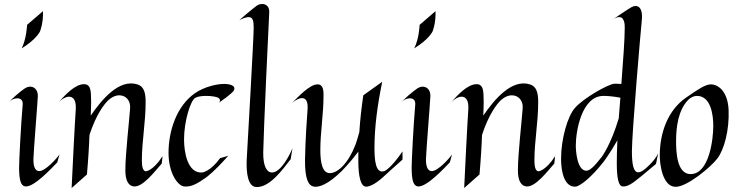

<svg xmlns="http://www.w3.org/2000/svg" viewBox="-20 -928 3716 965"><path d="M279 -152C265 -131 208 -68 177 -68C156 -68 147 -93 148 -130C150 -184 168 -400 170 -443C172 -485 139 -504 107 -485C107 -485 77 -467 25 -416C37 -427 53 -434 67 -434C83 -434 96 -425 94 -402C85 -299 76 -121 76 -86C76 -21 85 6 107 9C150 14 236 -79 268 -112ZM116 -803C116 -803 114 -735 89 -685C164 -731 181 -770 181 -770C181 -770 198 -809 196 -872Z M433 -481C428 -498 417 -505 403 -505C357 -505 309 -452 276 -416C292 -431 311 -442 327 -442C347 -442 363 -426 361 -382C361 -382 355 -300 340 17L417 -51C424 -129 428 -209 428 -209C428 -221 429 -236 430 -251C464 -354 503 -403 522 -422C542 -441 562 -449 580 -449C612 -449 637 -423 634 -384C630 -325 610 -153 610 -72C610 -18 627 6 652 9C698 14 758 -67 793 -106L797 -143C748 -67 712 -67 712 -67C698 -70 693 -90 693 -122C693 -218 712 -313 712 -415C712 -461 704 -494 670 -504C579 -532 493 -430 436 -347C437 -371 438 -395 438 -416C438 -445 437 -469 433 -481Z M1154 -471C1166 -490 1152 -504 1113 -506C1074 -508 1006 -492 959 -459C869 -396 827 -272 827 -160C827 -57 874 6 905 9C942 13 973 -6 1016 -36C1016 -36 1059 -67 1127 -145L1086 -133C1037 -65 996 -61 996 -61C923 -56 905 -162 905 -227C905 -318 937 -422 961 -436C973 -443 994 -446 1016 -446C1042 -446 1068 -442 1078 -436C1078 -436 1095 -425 1079 -411C1141 -453 1154 -471 1154 -471Z M1450 -183C1437 -151 1392 -61 1347 -61C1322 -61 1302 -90 1303 -163C1305 -269 1330 -813 1333 -862C1336 -894 1318 -908 1298 -908C1287 -908 1275 -904 1266 -896C1266 -896 1240 -877 1183 -827C1204 -837 1219 -842 1230 -842C1252 -842 1255 -821 1255 -786C1255 -735 1224 -197 1220 -126C1217 -55 1227 8 1266 12C1335 17 1402 -78 1441 -128Z M2003 -167C1943 -79 1912 -68 1912 -68C1883 -59 1862 -79 1862 -182C1862 -290 1877 -399 1901 -517L1806 -449C1797 -388 1790 -327 1786 -264C1781 -247 1777 -233 1777 -233C1753 -146 1696 -63 1642 -58C1600 -54 1590 -111 1590 -174C1590 -264 1606 -353 1606 -447C1606 -467 1607 -504 1576 -504C1536 -504 1479 -441 1448 -411C1469 -428 1485 -435 1498 -435C1520 -435 1528 -413 1526 -381C1522 -330 1515 -226 1513 -126C1512 -26 1531 5 1557 10C1584 15 1631 -3 1696 -67C1696 -67 1736 -106 1781 -166V-119C1781 -41 1793 9 1819 10C1852 12 1902 -34 1922 -53C1922 -53 1942 -72 2003 -126ZM1445 -409 1448 -411Z M2252 -152C2238 -131 2181 -68 2150 -68C2129 -68 2120 -93 2121 -130C2123 -184 2141 -400 2143 -443C2145 -485 2112 -504 2080 -485C2080 -485 2050 -467 1998 -416C2010 -427 2026 -434 2040 -434C2056 -434 2069 -425 2067 -402C2058 -299 2049 -121 2049 -86C2049 -21 2058 6 2080 9C2123 14 2209 -79 2241 -112ZM2089 -803C2089 -803 2087 -735 2062 -685C2137 -731 2154 -770 2154 -770C2154 -770 2171 -809 2169 -872Z M2406 -481C2401 -498 2390 -505 2376 -505C2330 -505 2282 -452 2249 -416C2265 -431 2284 -442 2300 -442C2320 -442 2336 -426 2334 -382C2334 -382 2328 -300 2313 17L2390 -51C2397 -129 2401 -209 2401 -209C2401 -221 2402 -236 2403 -251C2437 -354 2476 -403 2495 -422C2515 -441 2535 -449 2553 -449C2585 -449 2610 -423 2607 -384C2603 -325 2583 -153 2583 -72C2583 -18 2600 6 2625 9C2671 14 2731 -67 2766 -106L2770 -143C2721 -67 2685 -67 2685 -67C2671 -70 2666 -90 2666 -122C2666 -218 2685 -313 2685 -415C2685 -461 2677 -494 2643 -504C2552 -532 2466 -430 2409 -347C2410 -371 2411 -395 2411 -416C2411 -445 2410 -469 2406 -481Z M3288 -157C3269 -116 3220 -77 3220 -77C3207 -67 3197 -62 3188 -62C3164 -62 3156 -101 3156 -168C3156 -258 3199 -761 3206 -829C3212 -896 3181 -907 3154 -892C3154 -892 3129 -878 3063 -832C3093 -851 3107 -837 3107 -837C3116 -827 3120 -816 3120 -790C3120 -731 3112 -623 3103 -506C3080 -508 3066 -507 3066 -507C3031 -502 2914 -435 2871 -387C2832 -345 2800 -227 2800 -132C2800 -122 2800 -112 2801 -102C2809 -3 2848 12 2873 10C2898 7 2955 -40 3013 -114C3013 -114 3046 -157 3083 -223C3081 -179 3080 -140 3080 -108C3080 -32 3089 7 3109 9C3134 12 3163 -10 3185 -28C3185 -28 3208 -45 3277 -104ZM3090 -334C3050 -199 3004 -139 3004 -139C2966 -90 2944 -70 2927 -70C2882 -70 2874 -164 2874 -196C2874 -270 2904 -446 3013 -446C3032 -446 3060 -444 3098 -437Z M3642 -376C3637 -477 3583 -504 3554 -504C3524 -504 3489 -479 3429 -438C3337 -375 3296 -261 3296 -146C3296 -102 3310 11 3376 11C3433 11 3552 -87 3586 -132C3620 -177 3646 -274 3642 -376ZM3565 -295C3565 -230 3545 -53 3451 -53C3381 -53 3378 -167 3378 -219C3378 -287 3388 -375 3440 -427C3453 -440 3469 -446 3483 -446C3553 -446 3565 -350 3565 -295Z"/></svg>

Font: Quintessential
Style: Regular
Weight: 400
Designer: Astigmatic (AOETI)
Foundry: Astigmatic (AOETI)
Version: Version 1.000